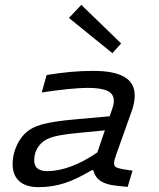

<svg xmlns="http://www.w3.org/2000/svg" viewBox="-20 -765 654 791"><path d="M525 -314 458 -126Q454 -115 452 -107Q450 -99 450 -92Q450 -82 457 -77Q464 -72 486 -68L526 -62L506 5L459 0Q418 -4 395 -19Q372 -34 364 -64H358Q295 -26 244.5 -10Q194 6 139 6Q87 6 59.5 -18.5Q32 -43 32 -89Q32 -124 45.5 -157.5Q59 -191 82 -214Q108 -240 153 -252.5Q198 -265 287 -273L432 -286Q445 -323 447 -332.5Q449 -342 449 -350Q449 -378 423 -390.5Q397 -403 340 -403Q310 -403 260 -398Q210 -393 152 -384L172 -456Q228 -465 273.5 -469Q319 -473 364 -473Q450 -473 492.5 -448Q535 -423 535 -372Q535 -359 532.5 -344.5Q530 -330 525 -314ZM121 -104Q121 -82 134.5 -71Q148 -60 175 -60Q220 -60 273 -79.5Q326 -99 381 -137L412 -228L299 -217Q236 -211 202 -202Q168 -193 151 -176Q136 -161 128.5 -143.5Q121 -126 121 -104ZM315 -745 479 -586 443 -546 264 -691Z"/></svg>

Font: Intel One Mono
Style: Italic
Weight: 400
Italic angle: -16°
Monospace: yes
Designer: Fred Shallcrass
Foundry: Frere-Jones Type LLC
Version: Version 1.400;hotconv 1.1.0;makeotfexe 2.6.0;FJTRelease1.4